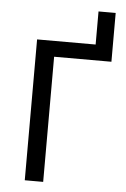

<svg xmlns="http://www.w3.org/2000/svg" viewBox="-57 -864 592 903"><g transform="rotate(5 239.5 -412.5)"><path d="M181.6 -592.8V-2H94.7V-667H371.1V-823.2H452.1V-592.8Z"/></g></svg>

Font: BF_TEXT
Style: Regular
Weight: 400
Foundry: EA DICE
Version: Version 1.404